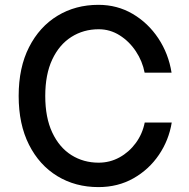

<svg xmlns="http://www.w3.org/2000/svg" viewBox="-20 -757 775 787"><path d="M683.2 -459.2H572.8Q563.9 -506 536.9 -546.7Q509.9 -587.4 470.5 -612.2Q431.1 -637.1 384.6 -637.1Q322.1 -637.1 272.4 -605.5Q222.7 -573.9 194.1 -513Q165.5 -452.1 165.5 -363.6Q165.5 -274.9 194.2 -213.8Q223 -152.7 272.5 -121.4Q322.1 -90.2 384.2 -90.2Q430.4 -90.2 469.8 -111.9Q509.2 -133.5 536.6 -170.8Q563.9 -208.1 573.2 -254.6H683.9Q672.2 -182.5 631.4 -122.3Q590.6 -62.1 527 -26.1Q463.4 9.9 383.5 9.9Q289.1 9.9 215.2 -35Q141.3 -79.9 98.9 -163.7Q56.5 -247.5 56.5 -363.6Q56.5 -480.1 99.1 -563.7Q141.7 -647.4 215.6 -692.3Q289.4 -737.2 383.5 -737.2Q460.6 -737.2 523.8 -700.1Q587 -663 628.9 -600Q670.8 -536.9 683.2 -459.2Z"/></svg>

Font: Inter Zeller Medium
Style: Regular
Weight: 500
Designer: Rasmus Andersson; Joe Bland
Foundry: zeller
Version: Version 3.015;git-dec3a8cb1